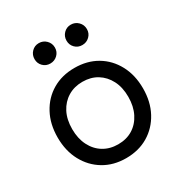

<svg xmlns="http://www.w3.org/2000/svg" viewBox="-170 -836 917 972"><g transform="rotate(-30 288.5 -350.0)"><path d="M288 13Q215 13 159 -20.5Q103 -54 71 -113.5Q39 -173 39 -251Q39 -329 71 -388.5Q103 -448 159 -481Q215 -514 288 -514Q362 -514 418 -481Q474 -448 506 -388.5Q538 -329 538 -251Q538 -173 506 -113.5Q474 -54 418 -20.5Q362 13 288 13ZM288 -68Q337 -68 373.5 -90.5Q410 -113 431 -154.5Q452 -196 452 -251Q452 -307 431 -347.5Q410 -388 373.5 -410.5Q337 -433 288 -433Q240 -433 203 -410.5Q166 -388 145 -347.5Q124 -307 124 -251Q124 -196 145 -154.5Q166 -113 203 -90.5Q240 -68 288 -68ZM382 -594Q357 -594 340 -611Q323 -628 323 -653Q323 -678 340 -695.5Q357 -713 382 -713Q407 -713 424.5 -695.5Q442 -678 442 -653Q442 -628 424.5 -611Q407 -594 382 -594ZM195 -594Q170 -594 153 -611Q136 -628 136 -653Q136 -678 153 -695.5Q170 -713 195 -713Q220 -713 237.5 -695.5Q255 -678 255 -653Q255 -628 237.5 -611Q220 -594 195 -594Z"/></g></svg>

Font: Fustat Medium
Style: Regular
Weight: 500
Designer: Mohamed Gaber, Khaled Hosny, Laura Garcia Mut
Foundry: Kief Type Foundry, Alif Type Foundry, Hard Type Foundry
Version: Version 1.007